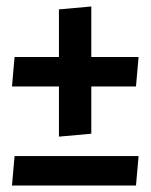

<svg xmlns="http://www.w3.org/2000/svg" viewBox="-20 -482 465 593"><path d="M162 -306V-453L262 -462V-306H408L400 -215H262V-69L162 -60V-215H17L25 -306ZM17 91 25 0H408L400 91Z"/></svg>

Font: Acme
Style: Regular
Weight: 400
Designer: Juan Pablo del Peral
Foundry: Juan Pablo del Peral
Version: Version 1.002